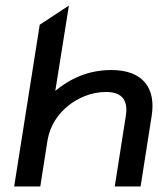

<svg xmlns="http://www.w3.org/2000/svg" viewBox="-20 -671 569 691"><path d="M31 0H125L151 -166C160 -220 190 -262 226 -291C259 -317 306 -340 362 -340C422 -340 441 -307 433 -255L393 0H486L526 -255C541 -351 497 -419 381 -419C295 -419 230 -386 179 -344L228 -651L123 -582Z"/></svg>

Font: Charger Pro
Style: ExBdSuExtObl
Weight: 400
Designer: Jasper
Foundry: Cannot Into Space Fonts
Version: Version 1.09